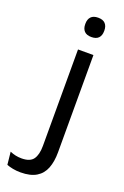

<svg xmlns="http://www.w3.org/2000/svg" viewBox="-220 -719 612 947"><g transform="rotate(20 86.0 -246.0)"><path d="M162.6 -66.7H81.7V-488.2H162.6ZM122.2 -568.2Q97.2 -568.2 84.8 -581.2Q72.4 -594.3 72.4 -617.7V-620.2Q72.4 -643.5 84.8 -656.6Q97.2 -669.6 122.2 -669.6Q147.2 -669.6 159.5 -656.6Q171.9 -643.5 171.9 -620.2V-617.7Q171.9 -593.9 159.5 -581Q147.2 -568.2 122.2 -568.2ZM21.9 178.6Q0.6 178.6 -18.5 174.9Q-37.7 171.1 -51 165.8L-58 99.1Q-44 105.4 -28.7 108.7Q-13.5 112 3.1 112Q48 112 64.9 87.8Q81.7 63.5 81.7 18V-136.4H162.6V22.1Q162.6 70.8 149 106Q135.4 141.1 104.5 159.8Q73.6 178.6 21.9 178.6Z"/></g></svg>

Font: Anek Devanagari Medium
Style: Regular
Weight: 500
Designer: Kailash Malviya (Devanagari) & Yesha Goshar (Latin)
Foundry: Ek Type
Version: Version 1.003